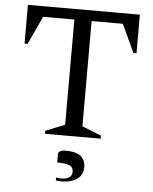

<svg xmlns="http://www.w3.org/2000/svg" viewBox="-60 -709 793 998"><g transform="rotate(5 337.0 -210.5)"><path d="M192 0V-16L292 -56V-605H129L61 -458H45V-660H629V-458H613L545 -605H382V-56L482 -16V0ZM300 239Q293 239 284 238.5Q275 238 269 236V221Q275 222 282 223Q289 224 294 224Q321 224 336.5 214.5Q352 205 352 185Q352 160 331.5 151.5Q311 143 268 143V99Q268 90 277 84Q286 78 309 78Q410 78 410 156Q410 196 379 217.5Q348 239 300 239Z"/></g></svg>

Font: Spectral
Style: Regular
Weight: 400
Designer: Jean-Baptiste Levee
Foundry: Production Type
Version: Version 2.001